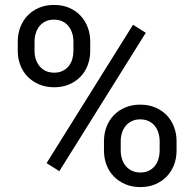

<svg xmlns="http://www.w3.org/2000/svg" viewBox="-20 -741 772 771"><path d="M51.3 -574.2Q51.3 -604.5 61.3 -631.1Q71.3 -657.7 90.1 -677.7Q108.9 -697.8 136 -709.5Q163.1 -721.2 196.8 -721.2Q231 -721.2 258.1 -709.5Q285.2 -697.8 303.7 -677.7Q322.3 -657.7 332.3 -631.1Q342.3 -604.5 342.3 -574.2V-536.6Q342.3 -506.8 332.5 -480.2Q322.8 -453.6 304 -433.8Q285.2 -414.1 258.3 -402.3Q231.4 -390.6 197.8 -390.6Q163.6 -390.6 136.5 -402.3Q109.4 -414.1 90.3 -433.8Q71.3 -453.6 61.3 -480.2Q51.3 -506.8 51.3 -536.6ZM118.7 -536.6Q118.7 -519.5 123.5 -503.9Q128.4 -488.3 138.2 -476.1Q147.9 -463.9 162.8 -456.5Q177.7 -449.2 197.8 -449.2Q217.3 -449.2 231.9 -456.5Q246.6 -463.9 256.1 -475.8Q265.6 -487.8 270.3 -503.7Q274.9 -519.5 274.9 -536.6V-574.2Q274.9 -591.3 270 -607.2Q265.1 -623 255.6 -635.3Q246.1 -647.5 231.2 -654.8Q216.3 -662.1 196.8 -662.1Q176.8 -662.1 162.1 -654.8Q147.5 -647.5 137.9 -635.3Q128.4 -623 123.5 -607.2Q118.7 -591.3 118.7 -574.2ZM397.5 -174.3Q397.5 -204.1 407.5 -231Q417.5 -257.8 436.3 -277.6Q455.1 -297.4 482.2 -309.1Q509.3 -320.8 543 -320.8Q577.1 -320.8 604.2 -309.1Q631.3 -297.4 650.1 -277.6Q668.9 -257.8 679 -231Q689 -204.1 689 -174.3V-136.2Q689 -106 679 -79.3Q668.9 -52.7 650.1 -33Q631.3 -13.2 604.5 -1.5Q577.6 10.3 543.9 10.3Q509.8 10.3 482.7 -1.5Q455.6 -13.2 436.5 -33Q417.5 -52.7 407.5 -79.3Q397.5 -106 397.5 -136.2ZM464.8 -136.2Q464.8 -119.1 469.7 -103.3Q474.6 -87.4 484.4 -75.2Q494.1 -63 509 -55.7Q523.9 -48.3 543.9 -48.3Q563.5 -48.3 578.1 -55.7Q592.8 -63 602.3 -75.2Q611.8 -87.4 616.5 -103.3Q621.1 -119.1 621.1 -136.2V-174.3Q621.1 -191.4 616.2 -207.3Q611.3 -223.1 601.8 -235.1Q592.3 -247.1 577.4 -254.4Q562.5 -261.7 543 -261.7Q523.4 -261.7 508.8 -254.4Q494.1 -247.1 484.4 -235.1Q474.6 -223.1 469.7 -207.3Q464.8 -191.4 464.8 -174.3ZM218.3 -53.7 167 -85.9 514.2 -641.6 565.4 -609.4Z"/></svg>

Font: Nahid FD
Style: FD
Weight: 400
Foundry: DejaVu fonts team - Redesigned by Saber Rastikerdar
Version: Version 0.3.0